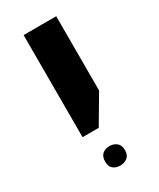

<svg xmlns="http://www.w3.org/2000/svg" viewBox="-144 -648 518 627"><g transform="rotate(-30 115.5 -334.5)"><path d="M57 -213V-598H180V-318L118 -213ZM118 -71Q102 -71 91.5 -79.5Q81 -88 81 -107Q81 -126 91.5 -135Q102 -144 118 -144Q134 -144 145 -135Q156 -126 156 -107Q156 -89 145 -80Q134 -71 118 -71Z"/></g></svg>

Font: Noto Sans Hebrew Condensed SemiBold
Style: Regular
Weight: 600
Width: 3
Designer: Monotype Design Team
Foundry: Monotype Imaging Inc.
Version: Version 2.004; ttfautohint (v1.8.4.7-5d5b)